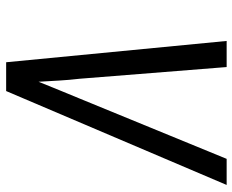

<svg xmlns="http://www.w3.org/2000/svg" viewBox="-88 -688 775 640"><g transform="rotate(-90 300.0 -367.5)"><path d="M4 0 317 -735H413L484 0H397L358 -490Q354 -524 352 -558Q350 -592 348 -627Q334 -592 320 -558Q306 -524 292 -490L91 0Z"/></g></svg>

Font: Iosevka Aile
Style: Italic
Weight: 400
Italic angle: -9°
Designer: Belleve Invis
Foundry: Belleve Invis
Version: Version 28.0.1; ttfautohint (v1.8.4)